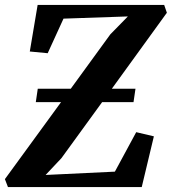

<svg xmlns="http://www.w3.org/2000/svg" viewBox="-36 -763 700 783"><path d="M-3.5 0 -16 -32.5 213 -346.5H110L118 -401H252.5L414 -623L485.5 -696L223 -687L158.5 -546L85.5 -553L117.5 -743H633.5L644.5 -711L420 -401H516.5L508.5 -346.5H380.5L214.5 -118L150 -49.5L432.5 -63L519.5 -224L591.5 -207L542 0Z"/></svg>

Font: Merriweather 60pt
Style: Bold Italic
Weight: 700
Italic angle: -7.8°
Version: Version 2.101